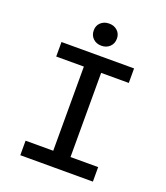

<svg xmlns="http://www.w3.org/2000/svg" viewBox="-151 -941 902 1044"><g transform="rotate(20 300.0 -419.0)"><path d="M90 0V-84H250V-571H90V-655H510V-571H350V-84H510V0ZM300 -710Q271 -710 252 -728Q233 -746 233 -775Q233 -803 252 -820.5Q271 -838 300 -838Q329 -838 348 -820.5Q367 -803 367 -775Q367 -746 348 -728Q329 -710 300 -710Z"/></g></svg>

Font: Source Code Pro Medium
Style: Regular
Weight: 500
Monospace: yes
Designer: Paul D. Hunt, Teo Tuominen
Foundry: Adobe Systems Incorporated
Version: Version 2.030;PS 1.000;hotconv 16.6.51;makeotf.lib2.5.65220